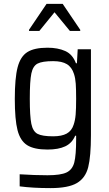

<svg xmlns="http://www.w3.org/2000/svg" viewBox="-20 -763 562 986"><path d="M56 0ZM81 194V132Q159 137 224 137Q292 137 322 122.5Q352 108 361.5 71Q371 34 371 -48V-66H366Q350 -28 315 -11.5Q280 5 224 5Q155 5 119.5 -17.5Q84 -40 70 -94.5Q56 -149 56 -255Q56 -362 70.5 -417.5Q85 -473 120.5 -495.5Q156 -518 224 -518Q277 -518 315 -501Q353 -484 370 -438H375L379 -510H447V-69Q447 40 433 95.5Q419 151 375 177Q331 203 239 203Q149 203 81 194ZM358 -122Q366 -145 368.5 -174.5Q371 -204 371 -256Q371 -304 369 -333Q367 -362 360 -383Q349 -418 323.5 -433.5Q298 -449 253 -449Q197 -449 173 -436.5Q149 -424 141 -385.5Q133 -347 133 -256Q133 -166 141 -127Q149 -88 173 -75.5Q197 -63 253 -63Q297 -63 322.5 -77Q348 -91 358 -122ZM129 -604V-610L219 -743H302L392 -610V-604H339L260 -700L182 -604Z"/></svg>

Font: Assailand
Style: Regular
Weight: 400
Designer: Hector Gatti with collaboration of the Omnibus-Type team
Foundry: Omnibus-Type
Version: Version 0.072;October 19, 2019;FontCreator 12.0.0.2547 64-bi